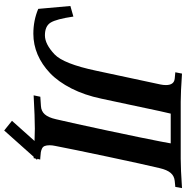

<svg xmlns="http://www.w3.org/2000/svg" viewBox="-6 -760 910 939"><g transform="rotate(90 449.5 -290.0)"><path d="M680.7 -669.4H535.2Q530.8 -653.3 522.9 -615.7Q512.7 -566.9 491.9 -470Q471.2 -373 461.9 -329.6Q444.8 -248 412.1 -183.8Q379.4 -119.6 337.2 -79.3Q294.9 -39.1 246.1 -18.3Q197.3 2.4 144.5 2.4Q79.6 2.4 22.9 -21.5Q19.5 -55.7 8.8 -178.7L60.5 -193.4Q72.8 -109.9 90.1 -82Q107.4 -54.2 152.3 -54.2Q195.3 -54.2 245.1 -101.1Q291.5 -145 325.2 -304.2Q335.9 -356.4 358.9 -461.7Q381.8 -566.9 392.6 -619.1Q395.5 -632.8 395.5 -646Q395.5 -686 363.8 -689L333 -691.9L339.4 -724.6Q431.6 -718.3 477.1 -718.3H755.9Q805.2 -718.3 899.4 -724.6L893.6 -691.9L864.3 -689Q839.8 -686.5 825 -668.9Q810.1 -651.4 801.8 -615.2Q783.7 -539.6 746.3 -363.5Q709 -187.5 692.9 -103.5Q689.9 -89.8 689.9 -77.1Q689.9 -62 693.6 -53Q697.3 -43.9 706.3 -39.8Q715.3 -35.6 724.4 -34.2Q733.4 -32.7 750.5 -31.7Q756.3 -31.2 759.8 -31.2L756.3 -16.6L761.7 -16.1L754.9 -8.3L752.9 1Q751 0.5 746.6 0.5L617.7 145L570.3 106.9L668.9 -3.4Q632.3 -4.9 608.4 -4.9Q554.7 -4.9 445.8 1L452.6 -31.7L498 -34.7Q523.4 -36.1 538.8 -53.7Q554.2 -71.3 562.5 -107.9Q581.1 -186.5 618.7 -363Q656.2 -539.6 671.4 -619.1Q675.8 -641.1 680.7 -669.4Z"/></g></svg>

Font: Flanker
Style: Bold Italic
Weight: 700
Italic angle: -12°
Designer: Flanker
Version: Version 2.000